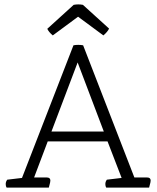

<svg xmlns="http://www.w3.org/2000/svg" viewBox="-20 -853 712 873"><path d="M658 0H463Q459 -6 459 -16Q459 -27 466 -36L533 -44L469 -210H197L135 -46H193Q209 -46 209 -32Q209 -25 204 -8L202 0H10Q6 -6 6 -16Q6 -27 13 -36L80 -44L314 -647Q324 -649 336 -649Q348 -649 358 -647L591 -46H649Q665 -46 665 -32Q665 -25 660 -8ZM452 -255 333 -569 214 -255ZM450 -692 335 -777 220 -692Q202 -707 195 -722L315 -831Q320 -832 325.5 -832.5Q331 -833 336 -833Q341 -833 346.5 -832.5Q352 -832 357 -831L476 -723Q469 -708 450 -692Z"/></svg>

Font: Scope One
Style: Regular
Weight: 400
Designer: Dalton Maag Ltd
Foundry: Dalton Maag Ltd
Version: Version 1.001; ttfautohint (v1.4.1) -l 11 -r 50 -G 50 -x 14 